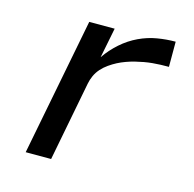

<svg xmlns="http://www.w3.org/2000/svg" viewBox="-85 -628 721 715"><g transform="rotate(15 275.0 -271.0)"><path d="M74 0 177 -530H275L252 -414Q274 -446 303.5 -472Q333 -498 367 -514Q401 -530 436.5 -536Q472 -542 507 -542V-445Q491 -445 475.5 -444.5Q460 -444 444 -442.5Q428 -441 411.5 -438Q395 -435 379 -431Q363 -427 346.5 -421Q330 -415 315.5 -407.5Q301 -400 286 -389.5Q271 -379 259.5 -366Q248 -353 241 -337.5Q234 -322 231 -306L172 0Z"/></g></svg>

Font: Lode Dark Term
Style: Bold Italic
Weight: 700
Italic angle: -11°
Monospace: yes
Designer: Belleve Invis
Foundry: Belleve Invis
Version: Version 29.2.0